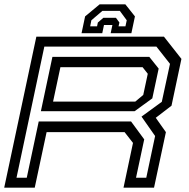

<svg xmlns="http://www.w3.org/2000/svg" viewBox="-24 -870 874 890"><path d="M-4.5 0 144.5 -700H736L817 -597L771 -380L698 -324L745 -257.5L690 0H548.5L592.5 -207.5L553.5 -257.5H192L137 0ZM52.5 -46H100L155.5 -307H583.5L644.5 -224L606.5 -46H654L695 -239.5L632 -329.5L726 -398L764 -574L701 -654H181.5ZM165.5 -354.5 219 -606.5H668L711.5 -552L682 -414L600 -354.5ZM222 -399H603L640 -430L661 -528L637 -558.5H256ZM557 -850 601.5 -794 585 -716H489L497 -754H458L450 -716H354L370.5 -794L438 -850ZM531.5 -819.5H450.5L399.5 -776L394 -748H426L429.5 -765.5L455 -787.5H513.5L529.5 -765.5L525.5 -748H557.5L563.5 -776Z"/></svg>

Font: Tourney Expanded Medium
Style: Italic
Weight: 500
Width: 7
Italic angle: -12°
Designer: Tyler Finck
Foundry: Etcetera Type Co
Version: Version 1.010; ttfautohint (v1.8.3)